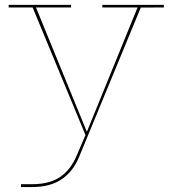

<svg xmlns="http://www.w3.org/2000/svg" viewBox="-20 -544 696 774"><path d="M392.5 -524.5H640.5V-514L547.5 -513.5L299.5 87Q275.5 146.5 229.2 178.2Q183 210 110 210H64.5V198.5H110Q179 198.5 221.8 169.8Q264.5 141 288.5 84.5L327.5 -6.5L326.5 5L111.5 -514H15V-524.5H266.5V-514H125L334.5 -2L323 -14.5H335L327.5 -6L534.5 -514H392.5Z"/></svg>

Font: Hepta Slab ExtraLight Thin
Style: Regular
Weight: 250
Version: Version 1.102